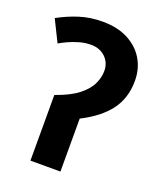

<svg xmlns="http://www.w3.org/2000/svg" viewBox="-135 -811 749 896"><g transform="rotate(20 239.5 -362.5)"><path d="M220 -725Q294 -725 346.5 -697.5Q399 -670 427 -623Q455 -576 455 -516Q455 -431 409.5 -370Q364 -309 273 -263V0H124V-326Q198 -352 237 -383.5Q276 -415 290.5 -448Q305 -481 305 -510Q305 -552 277 -578.5Q249 -605 206 -605Q176 -605 147 -596.5Q118 -588 94.5 -577Q71 -566 56 -557L3 -664Q52 -691 105 -708Q158 -725 220 -725Z"/></g></svg>

Font: RS Noto Sans
Style: Bold
Weight: 700
Designer: Monotype Design Team
Foundry: Monotype Imaging Inc.
Version: Version 3.10